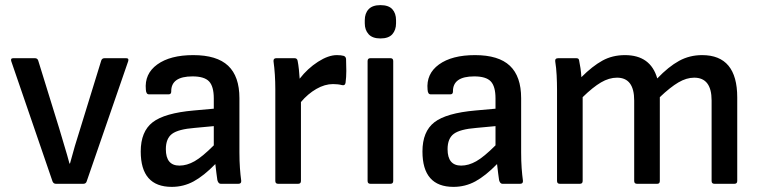

<svg xmlns="http://www.w3.org/2000/svg" viewBox="-20 -717 2966 749"><path d="M198 0Q189 0 185 -9L24 -478Q20 -490 32 -490H116Q126 -490 129 -481L211 -216Q221 -181 231.5 -147Q242 -113 251 -79H253Q262 -113 272 -147Q282 -181 293 -215L375 -481Q378 -490 388 -490H472Q484 -490 480 -478L318 -9Q315 0 305 0Z M650 12Q529 12 529 -126Q529 -204 575.5 -240Q622 -276 736 -286L814 -293V-333Q814 -380 795.5 -399.5Q777 -419 731 -419Q647 -419 648 -360Q648 -349 638 -349H561Q550 -349 549 -367Q543 -429 593.5 -465.5Q644 -502 734 -502Q826 -502 870 -460.5Q914 -419 914 -334V-123Q914 -88 916 -61Q918 -34 921 -12Q922 0 910 0H841Q832 0 828 -14Q827 -21 824.5 -39.5Q822 -58 820 -77Q775 -31 735.5 -9.5Q696 12 650 12ZM627 -135Q627 -71 680 -71Q709 -71 739 -88Q769 -105 814 -150V-225L739 -218Q676 -213 651.5 -195Q627 -177 627 -135Z M1065 0Q1054 0 1054 -11V-369Q1054 -427 1047 -478Q1046 -490 1058 -490H1129Q1139 -490 1141 -480Q1144 -465 1146 -446Q1148 -427 1149 -410Q1180 -450 1220.5 -476Q1261 -502 1294 -502Q1311 -502 1321 -499Q1329 -496 1330 -487Q1331 -465 1331 -440.5Q1331 -416 1328 -394Q1326 -382 1314 -385Q1299 -389 1279 -389Q1247 -389 1214 -370Q1181 -351 1154 -319V-11Q1154 0 1143 0Z M1425 0Q1414 0 1414 -11V-479Q1414 -490 1425 -490H1503Q1514 -490 1514 -479V-11Q1514 0 1503 0ZM1464 -567Q1433 -567 1418 -583.5Q1403 -600 1403 -626V-638Q1403 -665 1418 -681Q1433 -697 1464 -697Q1496 -697 1510.5 -681Q1525 -665 1525 -638V-626Q1525 -600 1510.5 -583.5Q1496 -567 1464 -567Z M1749 12Q1628 12 1628 -126Q1628 -204 1674.5 -240Q1721 -276 1835 -286L1913 -293V-333Q1913 -380 1894.5 -399.5Q1876 -419 1830 -419Q1746 -419 1747 -360Q1747 -349 1737 -349H1660Q1649 -349 1648 -367Q1642 -429 1692.5 -465.5Q1743 -502 1833 -502Q1925 -502 1969 -460.5Q2013 -419 2013 -334V-123Q2013 -88 2015 -61Q2017 -34 2020 -12Q2021 0 2009 0H1940Q1931 0 1927 -14Q1926 -21 1923.5 -39.5Q1921 -58 1919 -77Q1874 -31 1834.5 -9.5Q1795 12 1749 12ZM1726 -135Q1726 -71 1779 -71Q1808 -71 1838 -88Q1868 -105 1913 -150V-225L1838 -218Q1775 -213 1750.5 -195Q1726 -177 1726 -135Z M2164 0Q2153 0 2153 -11V-366Q2153 -394 2151.5 -423.5Q2150 -453 2146 -477Q2144 -490 2158 -490H2228Q2238 -490 2239 -482Q2242 -468 2244.5 -451Q2247 -434 2248 -416Q2291 -459 2330 -480.5Q2369 -502 2418 -502Q2518 -502 2544 -411Q2588 -457 2629 -479.5Q2670 -502 2719 -502Q2856 -502 2856 -337V-11Q2856 0 2845 0H2767Q2756 0 2756 -11V-325Q2756 -414 2688 -414Q2658 -414 2626.5 -395.5Q2595 -377 2554 -338V-11Q2554 0 2544 0H2465Q2454 0 2454 -11V-325Q2454 -414 2387 -414Q2356 -414 2324.5 -395.5Q2293 -377 2253 -338V-11Q2253 0 2242 0Z"/></svg>

Font: Sofia Sans SemiBold
Style: Regular
Weight: 600
Designer: Botio Nikoltchev, Ani Petrova
Foundry: lettersoup
Version: Version 4.101; ttfautohint (v1.8.4.7-5d5b)